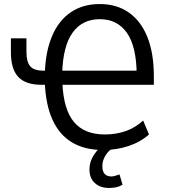

<svg xmlns="http://www.w3.org/2000/svg" viewBox="-20 -734 854 951"><path d="M491 9Q400 9 337 -28.5Q274 -66 240 -141Q206 -216 202 -326L213 -314H186Q107 -314 70.5 -353Q34 -392 34 -475V-544H111V-476Q111 -429 129 -406.5Q147 -384 196 -384H220L202 -368Q205 -478 238 -555.5Q271 -633 331 -673.5Q391 -714 474 -714Q558 -714 618 -672Q678 -630 710 -550.5Q742 -471 742 -356V-314H280L289 -322Q295 -191 346.5 -129.5Q398 -68 500 -68Q554 -68 602 -84.5Q650 -101 689 -137L718 -68Q675 -30 616 -10.5Q557 9 491 9ZM474 -639Q387 -639 339 -571.5Q291 -504 288 -367L279 -384H671L657 -365Q656 -504 608.5 -571.5Q561 -639 474 -639ZM520 197Q476 197 449.5 172.5Q423 148 423 105Q423 66 446.5 31Q470 -4 509 -30L538 0Q522 10 510.5 24.5Q499 39 493 55.5Q487 72 487 90Q487 115 498.5 127.5Q510 140 531 140Q539 140 550 137Q561 134 572 130L587 181Q572 190 556 193.5Q540 197 520 197Z"/></svg>

Font: Nunito Sans 7pt Condensed
Style: Regular
Weight: 400
Width: 3
Designer: Vernon Adams
Foundry: Vernon Adams
Version: Version 3.101;gftools[0.9.27]